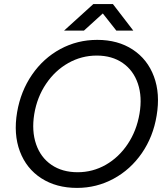

<svg xmlns="http://www.w3.org/2000/svg" viewBox="-20 -907 817 939"><path d="M63.7 -358.3Q81.3 -461.3 136.8 -541.8Q192.2 -622.3 275.2 -667.2Q358.3 -712 455.5 -712Q556.8 -712 629.2 -664.5Q701.5 -617 732.8 -532.8Q764.2 -448.7 746 -341.3Q729.2 -238.5 673.8 -158.1Q618.3 -77.7 535.3 -32.8Q452.3 12 356.8 12Q255.3 12 182.2 -35.1Q109 -82.2 77.2 -166.7Q45.5 -251.2 63.7 -358.3ZM662.2 -350.7Q676.3 -433 654.4 -497.9Q632.5 -562.8 580.1 -599Q527.7 -635.2 453.3 -635.2Q378.5 -635.2 313.8 -598.6Q249 -562 205.2 -496.9Q161.3 -431.8 147.5 -349Q134.2 -266.7 156.5 -201.8Q178.8 -136.8 231.7 -100.8Q284.5 -64.7 359.8 -64.7Q433.8 -64.7 497.7 -101.2Q561.5 -137.8 604.8 -202.8Q648.2 -267.8 662.2 -350.7ZM436.3 -887H531.3V-885.3L390.7 -757.5H293.5ZM447.3 -886.2 449 -887H532.3L631.8 -757.5H548.8Z"/></svg>

Font: Oak Sans Light Italic
Style: Regular
Weight: 400
Italic angle: -9.5°
Foundry: Erik Kennedy, Walven
Version: Version 1.000;Glyphs 3.1.2 (3151)